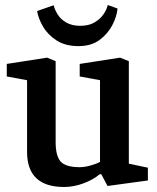

<svg xmlns="http://www.w3.org/2000/svg" viewBox="-20 -735 625 766"><path d="M236 11Q162 11 125 -24Q88 -59 88 -129V-415L7 -430V-480L168 -505L202 -491V-168Q202 -113 222 -90.5Q242 -68 298 -68Q317 -68 340.5 -74.5Q364 -81 379 -89V-415L298 -430V-480L459 -505L494 -491V-82L570 -66V-15L409 7L384 -40H378Q352 -18 313 -3.5Q274 11 236 11ZM293 -551Q241 -551 206 -573.5Q171 -596 152 -628.5Q133 -661 128 -691L194 -714Q198 -697 210 -677.5Q222 -658 244.5 -645Q267 -632 300 -632Q333 -632 356 -645Q379 -658 392.5 -677.5Q406 -697 410 -715L449 -701Q446 -669 428 -634.5Q410 -600 377 -575.5Q344 -551 293 -551Z"/></svg>

Font: Faustina SemiBold
Style: Regular
Weight: 600
Designer: Alfonso Garcia
Foundry: http://www.omnibus-type.com
Version: Version 1.200